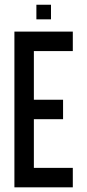

<svg xmlns="http://www.w3.org/2000/svg" viewBox="-20 -802 373 822"><path d="M291.7 -83.3V0H41.7V-666.7H291.7V-583.3H125V-375H250V-291.7H125V-83.3ZM198.3 -719.2H135.8V-781.7H198.3Z"/></svg>

Font: Yulong
Style: Regular
Weight: 400
Designer: GGBotNet
Foundry: f0n7.com
Version: 1.00